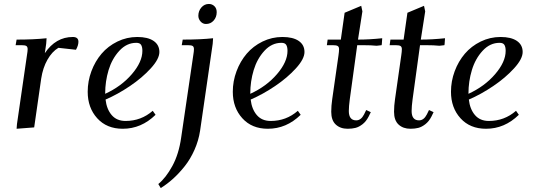

<svg xmlns="http://www.w3.org/2000/svg" viewBox="-20 -637 2687 960"><path d="M58.1 -411.1 63 -439Q149.4 -439 212.9 -445.8L210.9 -418L204.1 -371.1Q258.8 -452.1 344.2 -452.1Q372.1 -452.1 372.1 -428.2Q372.1 -410.2 359.9 -388.2L272 -397.9Q240.2 -378.9 217.3 -338.6Q194.3 -298.3 186 -244.1L150.9 0L63 6.8L64.9 -17.1L115.2 -363.8Q118.2 -380.9 118.2 -391.1Q118.2 -402.8 111.8 -407Q105.5 -411.1 87.9 -411.1Z M418.5 -178.2Q418.5 -231 437 -280.8Q455.6 -330.6 487.8 -368.4Q520 -406.2 566.9 -429.2Q613.8 -452.1 666.5 -452.1Q719.2 -452.1 748 -432.4Q776.9 -412.6 776.9 -377Q776.9 -342.3 733.9 -295.2Q690.9 -248 629.9 -206.8Q568.8 -165.5 507.8 -139.2Q513.2 -91.3 538.3 -61.8Q563.5 -32.2 607.9 -32.2Q685.5 -32.2 743.7 -83L757.8 -63Q686.5 6.8 593.8 6.8Q513.7 6.8 466.1 -45.7Q418.5 -98.1 418.5 -178.2ZM505.9 -168Q586.9 -205.1 639.4 -266.4Q691.9 -327.6 691.9 -382.8Q691.9 -402.3 685.5 -412.6Q679.2 -422.9 661.6 -422.9Q613.3 -422.9 576.7 -383.1Q540 -343.3 522.9 -286.6Q505.9 -230 505.9 -169.9Z M771.5 283.2Q809.6 252 841.8 192.9Q874 133.8 885.7 51.8L946.8 -363.8Q949.7 -380.9 949.7 -391.1Q949.7 -402.8 943.4 -407Q937 -411.1 919.4 -411.1H888.7L893.6 -439Q981.9 -439 1045.4 -445.8L1043.5 -418L980.5 16.1Q973.1 65.4 952.6 111.8Q932.1 158.2 903.8 193.8Q875.5 229.5 845.5 256.6Q815.4 283.7 783.7 303.2ZM971.7 -558.1Q971.7 -582 986.8 -599.6Q1002 -617.2 1024.4 -617.2Q1040.5 -617.2 1052 -606.2Q1063.5 -595.2 1063.5 -576.2Q1063.5 -551.3 1048.3 -534.2Q1033.2 -517.1 1009.8 -517.1Q993.7 -517.1 982.7 -529.8Q971.7 -542.5 971.7 -558.1Z M1144 -178.2Q1144 -231 1162.6 -280.8Q1181.2 -330.6 1213.4 -368.4Q1245.6 -406.2 1292.5 -429.2Q1339.4 -452.1 1392.1 -452.1Q1444.8 -452.1 1473.6 -432.4Q1502.4 -412.6 1502.4 -377Q1502.4 -342.3 1459.5 -295.2Q1416.5 -248 1355.5 -206.8Q1294.4 -165.5 1233.4 -139.2Q1238.8 -91.3 1263.9 -61.8Q1289.1 -32.2 1333.5 -32.2Q1411.1 -32.2 1469.2 -83L1483.4 -63Q1412.1 6.8 1319.3 6.8Q1239.3 6.8 1191.7 -45.7Q1144 -98.1 1144 -178.2ZM1231.4 -168Q1312.5 -205.1 1365 -266.4Q1417.5 -327.6 1417.5 -382.8Q1417.5 -402.3 1411.1 -412.6Q1404.8 -422.9 1387.2 -422.9Q1338.9 -422.9 1302.2 -383.1Q1265.6 -343.3 1248.5 -286.6Q1231.4 -230 1231.4 -169.9Z M1614.3 -411.1 1618.2 -439H1684.1L1703.1 -573.2L1786.1 -607.9L1792 -580.1L1770 -439Q1826.2 -439 1891.1 -445.8L1889.2 -418L1888.2 -411.1L1863.3 -408.2Q1836.4 -411.1 1793.9 -411.1H1766.1L1729 -141.1Q1724.1 -104.5 1724.1 -82Q1724.1 -35.2 1761.2 -35.2Q1785.2 -35.2 1800.3 -64.9L1811 -86.9L1834 -76.2L1823.2 -54.2Q1811 -30.3 1793 -16.1Q1774.9 -2 1757.6 2.4Q1740.2 6.8 1718.3 6.8Q1681.6 6.8 1658.9 -14.2Q1636.2 -35.2 1636.2 -78.1Q1636.2 -107.9 1641.1 -141.1L1672.4 -359.9Q1675.3 -379.4 1675.3 -391.1Q1675.3 -402.8 1668.5 -407Q1661.6 -411.1 1644 -411.1Z M1928.2 -411.1 1932.1 -439H1998L2017.1 -573.2L2100.1 -607.9L2106 -580.1L2084 -439Q2140.1 -439 2205.1 -445.8L2203.1 -418L2202.1 -411.1L2177.2 -408.2Q2150.4 -411.1 2107.9 -411.1H2080.1L2043 -141.1Q2038.1 -104.5 2038.1 -82Q2038.1 -35.2 2075.2 -35.2Q2099.1 -35.2 2114.3 -64.9L2125 -86.9L2147.9 -76.2L2137.2 -54.2Q2125 -30.3 2106.9 -16.1Q2088.9 -2 2071.5 2.4Q2054.2 6.8 2032.2 6.8Q1995.6 6.8 1972.9 -14.2Q1950.2 -35.2 1950.2 -78.1Q1950.2 -107.9 1955.1 -141.1L1986.3 -359.9Q1989.3 -379.4 1989.3 -391.1Q1989.3 -402.8 1982.4 -407Q1975.6 -411.1 1958 -411.1Z M2234.9 -178.2Q2234.9 -231 2253.4 -280.8Q2272 -330.6 2304.2 -368.4Q2336.4 -406.2 2383.3 -429.2Q2430.2 -452.1 2482.9 -452.1Q2535.6 -452.1 2564.5 -432.4Q2593.3 -412.6 2593.3 -377Q2593.3 -342.3 2550.3 -295.2Q2507.3 -248 2446.3 -206.8Q2385.3 -165.5 2324.2 -139.2Q2329.6 -91.3 2354.7 -61.8Q2379.9 -32.2 2424.3 -32.2Q2502 -32.2 2560.1 -83L2574.2 -63Q2502.9 6.8 2410.2 6.8Q2330.1 6.8 2282.5 -45.7Q2234.9 -98.1 2234.9 -178.2ZM2322.3 -168Q2403.3 -205.1 2455.8 -266.4Q2508.3 -327.6 2508.3 -382.8Q2508.3 -402.3 2502 -412.6Q2495.6 -422.9 2478 -422.9Q2429.7 -422.9 2393.1 -383.1Q2356.4 -343.3 2339.4 -286.6Q2322.3 -230 2322.3 -169.9Z"/></svg>

Font: Dihjauti S
Style: Bold Italic
Weight: 700
Italic angle: -9°
Designer: T. Christopher White
Version: Version 3.0.0